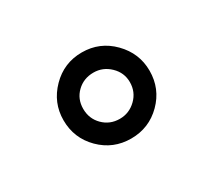

<svg xmlns="http://www.w3.org/2000/svg" viewBox="-55 -955 410 371"><g transform="rotate(-30 150.0 -770.0)"><path d="M55 -770Q55 -809 83 -837.5Q111 -866 151 -866Q191 -866 219 -837.5Q247 -809 247 -770Q247 -730 219 -702Q191 -674 151 -674Q111 -674 83 -702Q55 -730 55 -770ZM203 -770Q203 -791 187.5 -806Q172 -821 151 -821Q129 -821 114 -806.5Q99 -792 99 -770Q99 -748 114 -733Q129 -718 151 -718Q172 -718 187.5 -733Q203 -748 203 -770Z"/></g></svg>

Font: Be Vietnam
Style: Regular
Weight: 400
Designer: Gabriel Lam
Foundry: TypeRant
Version: Version 4.000